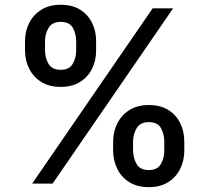

<svg xmlns="http://www.w3.org/2000/svg" viewBox="-20 -762 868 797"><path d="M449.6 -136.4V-174.7Q449.9 -215.9 467.2 -250.2Q484.4 -284.4 517.4 -305.2Q550.4 -326 597.7 -326Q646 -326 678.8 -305.4Q711.6 -284.8 728.3 -250.4Q745 -215.9 745 -174.7V-136.4Q745 -95.5 728 -61.1Q710.9 -26.6 678.1 -5.9Q645.2 14.9 597.7 14.9Q549.7 14.9 516.7 -5.9Q483.7 -26.6 466.8 -61.1Q449.9 -95.5 449.6 -136.4ZM83.8 -552.6V-590.9Q83.8 -632.1 101.2 -666.5Q118.6 -701 151.6 -721.6Q184.7 -742.2 231.9 -742.2Q280.2 -742.2 312.9 -721.6Q345.5 -701 362.4 -666.5Q379.3 -632.1 378.9 -590.9V-552.6Q379.3 -511.4 362.2 -476.9Q345.2 -442.5 312.3 -421.9Q279.5 -401.3 231.9 -401.3Q183.9 -401.3 150.9 -422.1Q117.9 -442.8 100.9 -477.3Q83.8 -511.7 83.8 -552.6ZM113.6 0 613.6 -727.3H698.5L198.5 0ZM532.3 -174.7V-136.4Q532.7 -106.2 547.1 -81.1Q561.4 -56.1 597.7 -56.1Q633.5 -56.1 647.7 -81Q661.9 -105.8 661.9 -136.4V-174.7Q661.9 -205.3 648.3 -230.1Q634.6 -255 597.7 -255Q562.1 -255 547.4 -230.1Q532.7 -205.3 532.3 -174.7ZM166.9 -590.9V-552.6Q166.9 -522 181.3 -497.2Q195.7 -472.3 231.9 -472.3Q267.8 -472.3 282 -497.2Q296.2 -522 296.2 -552.6V-590.9Q296.2 -621.4 282.5 -646.3Q268.8 -671.2 231.9 -671.2Q196.4 -671.2 181.6 -646.3Q166.9 -621.4 166.9 -590.9Z"/></svg>

Font: Inter UI Medium
Style: Regular
Weight: 500
Designer: Rasmus Andersson
Foundry: rsms
Version: 3.2;8d6f07862